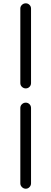

<svg xmlns="http://www.w3.org/2000/svg" viewBox="-20 -854 309 1157"><path d="M102.5 -353.5V-802.7Q102.5 -815.4 112.3 -824.7Q122.1 -834 135.3 -834Q148.4 -834 157.7 -824.7Q167 -815.4 167 -802.7V-353.5Q167 -339.8 157.7 -330.6Q148.4 -321.3 135.3 -321.3Q122.1 -321.3 112.3 -330.6Q102.5 -339.8 102.5 -353.5ZM102.5 251V-203.1Q102.5 -216.8 112.3 -226.1Q122.1 -235.4 135.3 -235.4Q148.4 -235.4 157.7 -226.1Q167 -216.8 167 -203.1V251Q167 263.7 157.7 273.4Q148.4 283.2 135.3 283.2Q122.1 283.2 112.3 273.4Q102.5 263.7 102.5 251Z"/></svg>

Font: Gen Jyuu Gothic P Regular
Style: Regular
Weight: 400
Designer: [Source Han Sans]
Ryoko NISHIZUKA  (kana & ideographs); Paul D. Hunt (Latin, Greek & Cyrillic); Wenlong ZHANG  (bopomofo
Version: Version 1.002.20150607